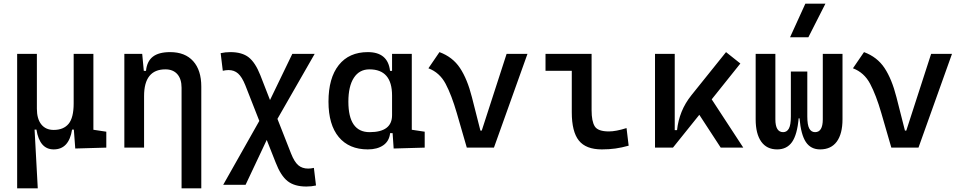

<svg xmlns="http://www.w3.org/2000/svg" viewBox="-20 -815 5313 1060"><path d="M74.7 224.6V-517.6H183.6V-214.8Q183.6 -158.7 208 -128.2Q232.4 -97.7 276.4 -97.7Q330.6 -97.7 358.6 -131.3Q386.7 -165 386.7 -244.1V-517.6H495.6V-98.6L566.9 -87.9V0L395.5 4.9L387.7 -99.6H377.9Q360.8 9.8 276.4 9.8Q198.7 9.8 181.2 -99.6H170.9L188.5 224.6Z M666.5 0V-517.6H765.1L773.9 -423.8H786.1Q791 -476.1 823.5 -501.7Q856 -527.3 919.4 -527.3Q1001.5 -527.3 1046.4 -477.5Q1091.3 -427.7 1091.3 -336.9V224.6H982.4V-330.6Q982.4 -378.9 959 -405.5Q935.5 -432.1 893.1 -432.1Q775.4 -432.1 775.4 -284.7V0Z M1212.4 205.1 1411.6 -147.5 1334 -345.2Q1315.9 -390.1 1294.4 -409.2Q1272.9 -428.2 1241.7 -428.2Q1227.5 -428.2 1210 -424.3L1198.2 -521.5Q1223.6 -527.3 1251.5 -527.3Q1316.4 -527.3 1353 -498.5Q1389.6 -469.7 1417 -400.4L1470.7 -262.7L1593.8 -517.6H1717.3L1511.7 -158.7L1586.9 32.7Q1605 78.6 1626.7 97.2Q1648.4 115.7 1681.2 115.7Q1696.3 115.7 1712.9 111.8L1724.6 209Q1700.2 214.8 1671.4 214.8Q1605.5 214.8 1567.6 184.8Q1529.8 154.8 1502 82.5L1452.6 -42.5L1335.9 205.1Z M2010.7 9.8Q1907.2 9.8 1850.3 -58.3Q1793.5 -126.5 1793.5 -253.9Q1793.5 -384.3 1850.3 -455.8Q1907.2 -527.3 2010.7 -527.3Q2121.6 -527.3 2133.3 -423.8H2144.5V-517.6H2253.4V-98.6L2324.7 -87.9V0L2153.3 4.9L2147.5 -80.1H2133.8Q2128.9 -35.6 2095.9 -12.9Q2063 9.8 2010.7 9.8ZM1903.3 -253.9Q1903.3 -85.4 2020.5 -85.4Q2144.5 -85.4 2144.5 -179.2V-287.6Q2144.5 -432.1 2019.5 -432.1Q1963.9 -432.1 1933.6 -385.5Q1903.3 -338.9 1903.3 -253.9Z M2557.1 0 2502 -190.4Q2473.1 -290 2440.2 -352.3Q2407.2 -414.6 2345.2 -438L2406.2 -527.3Q2479 -500.5 2519.5 -439.5Q2560.1 -378.4 2585.4 -278.3L2632.3 -93.8H2639.6L2776.9 -517.6H2892.1L2707 0Z M3302.7 9.8Q3214.8 9.8 3175.8 -39.1Q3136.7 -87.9 3136.7 -195.3V-424.3H2991.7V-517.6H3246.1V-206.5Q3246.1 -145 3263.7 -117.2Q3281.2 -89.4 3341.8 -89.4Q3380.4 -89.4 3439 -107.9L3450.7 -10.7Q3412.6 0 3377.7 4.9Q3342.8 9.8 3302.7 9.8Z M3596.2 0V-517.6H3705.1V-96.7H3717.8Q3723.6 -149.4 3742.9 -197.5Q3762.2 -245.6 3797.4 -289.6L3988.3 -527.3L4067.4 -464.4L3909.2 -266.6L4083.5 0H3959L3840.8 -181.2L3695.3 0Z M4270.5 9.8Q4212.9 9.8 4182.4 -33.4Q4151.9 -76.7 4151.9 -156.2V-517.6H4260.7V-156.2Q4260.7 -85.4 4303.7 -85.4Q4324.2 -85.4 4335.2 -105.2Q4346.2 -125 4346.2 -172.4V-419.9H4437V-172.4Q4437 -125 4448 -105.2Q4459 -85.4 4480 -85.4Q4522.5 -85.4 4522.5 -156.2V-517.6H4631.3V-156.2Q4631.3 -76.7 4599.9 -33.4Q4568.4 9.8 4507.8 9.8Q4456.1 9.8 4429 -31Q4401.9 -71.8 4394 -161.6H4389.2Q4381.3 -71.8 4352.8 -31Q4324.2 9.8 4270.5 9.8ZM4341.8 -609.4 4426.3 -794.9H4537.1L4442.9 -609.4Z M4900.9 0 4845.7 -190.4Q4816.9 -290 4783.9 -352.3Q4751 -414.6 4689 -438L4750 -527.3Q4822.8 -500.5 4863.3 -439.5Q4903.8 -378.4 4929.2 -278.3L4976.1 -93.8H4983.4L5120.6 -517.6H5235.8L5050.8 0Z"/></svg>

Font: Caskaydia Cove Medium
Style: Regular
Weight: 500
Monospace: yes
Designer: Aaron Bell
Foundry: Saja Typeworks
Version: Version 4.300; ttfautohint (v1.8.3)